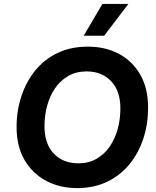

<svg xmlns="http://www.w3.org/2000/svg" viewBox="-20 -953 798 984"><path d="M505 -933H638L514 -770H409ZM375 11Q287 11 217 -26Q147 -63 106 -132.5Q65 -202 65 -302Q65 -385 89.5 -459.5Q114 -534 160.5 -591.5Q207 -649 275 -681.5Q343 -714 431 -714Q519 -714 588.5 -677.5Q658 -641 698.5 -571Q739 -501 739 -401Q739 -318 715 -244Q691 -170 644.5 -112.5Q598 -55 530 -22Q462 11 375 11ZM382 -116Q435 -116 475.5 -139.5Q516 -163 543 -203Q570 -243 583.5 -293Q597 -343 597 -397Q597 -487 549.5 -537Q502 -587 424 -587Q370 -587 329.5 -563.5Q289 -540 262 -500.5Q235 -461 221.5 -410.5Q208 -360 208 -306Q208 -216 255.5 -166Q303 -116 382 -116Z"/></svg>

Font: Prodigy Sans SemiBold
Style: Italic
Weight: 600
Italic angle: -13°
Designer: Wei Huang
Foundry: Wei Huang
Version: Version 1.003; ttfautohint (v1.8.3)